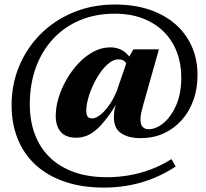

<svg xmlns="http://www.w3.org/2000/svg" viewBox="-20 -726 932 870"><path d="M617.5 -100Q562.5 -100 529.2 -122Q496 -144 496 -194.5Q496 -204.5 497.2 -216.5Q498.5 -228.5 502 -241L516 -295.5L529.5 -294.5Q496.5 -234 468.2 -196.2Q440 -158.5 416 -138Q392 -117.5 369.8 -109.8Q347.5 -102 326 -102Q278 -102 255.2 -128.5Q232.5 -155 232.5 -201.5Q232.5 -239.5 245.2 -282Q258 -324.5 281.2 -365.2Q304.5 -406 335.5 -439Q366.5 -472 403.5 -491.8Q440.5 -511.5 480.5 -511.5Q512.5 -511.5 538 -495.5Q563.5 -479.5 583 -443.5L564.5 -415Q557 -434.5 547 -445.8Q537 -457 516 -457Q495.5 -457 474.8 -440.8Q454 -424.5 435.2 -398Q416.5 -371.5 402 -340.5Q387.5 -309.5 379.2 -279Q371 -248.5 371 -225Q371 -205.5 377.5 -197.5Q384 -189.5 398 -189.5Q408.5 -189.5 422.5 -197.5Q436.5 -205.5 451.5 -221Q466.5 -236.5 481.2 -259.2Q496 -282 508.5 -312L558 -456L584.5 -502.5H700L628 -247Q622 -225.5 619.2 -210.8Q616.5 -196 616.5 -185Q616.5 -160.5 626.8 -150.5Q637 -140.5 653.5 -140.5Q687 -140.5 721.2 -168.8Q755.5 -197 778.5 -249.5Q801.5 -302 801.5 -375Q801.5 -437 781.5 -489.8Q761.5 -542.5 722.8 -581.5Q684 -620.5 627.8 -642.2Q571.5 -664 500 -664Q413.5 -664 342.8 -634.5Q272 -605 221 -550.2Q170 -495.5 142.5 -420Q115 -344.5 115 -252.5Q115 -180.5 137 -120Q159 -59.5 203 -15.5Q247 28.5 312.8 52.8Q378.5 77 465.5 77Q512.5 77 561.5 69Q610.5 61 659.8 43Q709 25 757 -5L776 28.5Q731.5 58 680.5 79.5Q629.5 101 572.2 112.5Q515 124 451 124Q350.5 124 272.5 97Q194.5 70 141 20.8Q87.5 -28.5 60 -97.2Q32.5 -166 32.5 -249Q32.5 -344 67 -426.5Q101.5 -509 164.2 -571.8Q227 -634.5 312.8 -670Q398.5 -705.5 501 -705.5Q588.5 -705.5 657.8 -682Q727 -658.5 775.5 -615.8Q824 -573 849.5 -514.5Q875 -456 875 -385.5Q875 -323.5 856 -271.2Q837 -219 802.5 -180.8Q768 -142.5 721 -121.2Q674 -100 617.5 -100Z"/></svg>

Font: Newsreader 36pt
Style: Bold
Weight: 700
Designer: Hugues Gentile
Foundry: Production Type
Version: Version 1.003